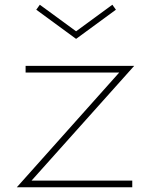

<svg xmlns="http://www.w3.org/2000/svg" viewBox="-20 -790 642 810"><path d="M51 0H538V-28H113L546 -512H88V-484H483ZM301 -626 469 -749 454 -770 301 -658 148 -770 133 -749Z"/></svg>

Font: Spartan Thin
Style: Regular
Weight: 100
Designer: Matt Bailey, Mirko Velimirovic
Foundry: Matt Bailey
Version: Version 1.003; ttfautohint (v1.8.3)